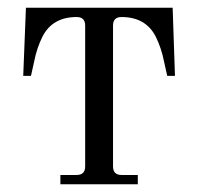

<svg xmlns="http://www.w3.org/2000/svg" viewBox="-20 -476 512 496"><path d="M136 0V-24H178Q200 -24 200 -46V-410Q200 -432 178 -432Q116 -432 90 -382Q75 -352 68 -316L60 -280H40L47 -456H426L432 -280H412L404 -316Q397 -352 382 -382Q356 -432 294 -432Q272 -432 272 -410V-46Q272 -24 294 -24H336V0Z"/></svg>

Font: Old Standard TT
Style: Regular
Weight: 400
Designer: Alexey Kryukov <alexios@thessalonica.org.ru>
Version: Version 2.2